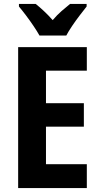

<svg xmlns="http://www.w3.org/2000/svg" viewBox="-20 -953 507 973"><path d="M420 0H72V-714H420V-595H213V-430H405V-311H213V-121H420ZM180 -773Q169 -793 150.5 -820.5Q132 -848 112 -874.5Q92 -901 76 -920V-933H161Q180 -918 202.5 -897Q225 -876 247 -851Q270 -878 292 -897Q314 -916 335 -933H419V-920Q404 -901 384 -875Q364 -849 345.5 -821.5Q327 -794 316 -773Z"/></svg>

Font: Noto Sans Thai Cond
Style: Bold
Weight: 700
Width: 3
Designer: Monotype Design Team
Foundry: Monotype Imaging Inc.
Version: Version 2.002; ttfautohint (v1.8.4.7-5d5b)